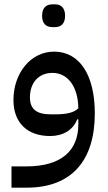

<svg xmlns="http://www.w3.org/2000/svg" viewBox="-20 -625 500 885"><path d="M221 -500H234C261 -500 280 -516 280 -552C280 -589 261 -605 234 -605H221C193 -605 174 -589 174 -552C174 -516 193 -500 221 -500ZM33 240H103C312 240 417 113 417 -102C417 -281 346 -387 229 -387C121 -387 42 -287 42 -164C42 -60 105 2 211 2C271 2 317 -26 336 -75H341V-52C341 68 265 142 101 142H33ZM233 -98H213C149 -98 118 -122 118 -176C118 -243 157 -289 222 -289C293 -289 340 -225 341 -126C321 -106 289 -98 233 -98Z"/></svg>

Font: IBM Plex Arabic Text
Style: Regular
Weight: 450
Designer: Mike Abbink, Paul van der Laan, Pieter van Rosmalen, Wael Morcos, Khajak Apelian
Foundry: Bold Monday
Version: Version 1.0